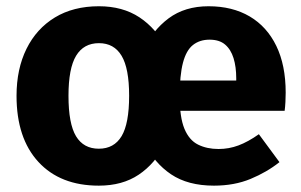

<svg xmlns="http://www.w3.org/2000/svg" viewBox="-20 -568 947 605"><path d="M291.8 -548.3Q366.4 -548.3 419.4 -513.4Q472.3 -478.5 504.9 -415.1Q537.5 -351.7 550.7 -266.5Q534.1 -178.8 501.3 -115.3Q468.5 -51.9 417 -17.5Q365.6 17 291.4 17Q170 17 101.1 -57.7Q32.1 -132.4 32.1 -266.1Q32.1 -350.6 63.5 -414.2Q94.9 -477.7 153 -513Q211.2 -548.3 291.8 -548.3ZM291.8 -432Q243.8 -432 219.8 -392.3Q195.8 -352.7 195.8 -266.1Q195.8 -178.1 219.6 -138.7Q243.4 -99.4 291.4 -99.4Q339.3 -99.4 363.1 -138.9Q386.9 -178.4 386.9 -266.5Q386.9 -352.7 363.1 -392.3Q339.3 -432 291.8 -432ZM637.1 -548.3Q712.3 -548.3 766.8 -516.2Q821.2 -484.1 850.7 -423.3Q880.2 -362.5 880.2 -275.9Q880.2 -262.9 879.4 -247Q878.6 -231 876.9 -218.9H532.4L531.2 -314.3H724.4Q724.4 -316.3 724.4 -318.1Q724.4 -319.9 724.4 -320.9Q724.4 -357.4 715.9 -384.8Q707.4 -412.2 689.3 -427.6Q671.2 -443 640.3 -443Q609.3 -443 588 -426.2Q566.8 -409.4 556.5 -370.2Q546.2 -331 546.2 -263.8Q546.2 -198.2 561.2 -162.1Q576.3 -126 604.2 -112.3Q632 -98.5 668.6 -98.5Q701.4 -98.5 731.5 -109.8Q761.7 -121.1 795.7 -145.1L860.6 -57.1Q820.9 -25.5 769.7 -4.3Q718.5 17 654.2 17Q572.2 17 519.1 -18.7Q466 -54.4 434.7 -117.9Q403.5 -181.4 386.9 -263Q400 -342.5 430.1 -407.2Q460.1 -472 511.3 -510.2Q562.5 -548.3 637.1 -548.3Z"/></svg>

Font: Fira Sans Variable
Style: Regular
Weight: 400
Designer: Carrois Corporate & Edenspiekermann AG
Foundry: Carrois Corporate GbR & Edenspiekermann AG
Version: Version 4.202